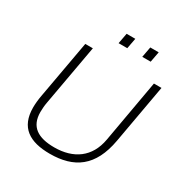

<svg xmlns="http://www.w3.org/2000/svg" viewBox="-198 -1021 1135 1187"><g transform="rotate(30 370.0 -428.0)"><path d="M350 -793H412L426 -868H364ZM519 -793H579L593 -868H533ZM323 12C495 12 607 -63 643 -266L718 -686H664L585 -240C561 -104 465 -36 327 -36C211 -36 144 -78 144 -183C144 -200 146 -231 150 -251L228 -686H174L100 -274C94 -243 91 -209 91 -185C91 -42 179 12 323 12Z"/></g></svg>

Font: Archivo Thin
Style: Italic
Weight: 100
Italic angle: -10°
Designer: Hector Gatti
Foundry: Omnibus-Type
Version: Version 2.001